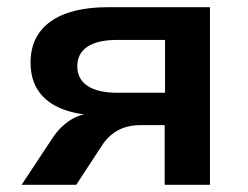

<svg xmlns="http://www.w3.org/2000/svg" viewBox="-20 -514 690 534"><path d="M40 0 126 -130Q147 -162 176.5 -180.5Q206 -199 242 -199H257L255 -193Q197 -194 154 -210.5Q111 -227 88 -259.5Q65 -292 65 -340Q65 -414 120.5 -454Q176 -494 281 -494H564V0H438V-166H371Q336 -166 310 -152.5Q284 -139 266 -113L192 0ZM307 -256H439V-403H307Q251 -403 223 -384Q195 -365 195 -330Q195 -294 223.5 -275Q252 -256 307 -256Z"/></svg>

Font: Nunito Sans 10pt SemiExpanded
Style: Bold
Weight: 700
Width: 6
Designer: Vernon Adams
Foundry: Vernon Adams
Version: Version 3.101;gftools[0.9.27]